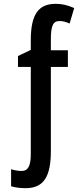

<svg xmlns="http://www.w3.org/2000/svg" viewBox="-20 -744 440 1004"><path d="M271 -724C180 -724 141 -667 141 -534V-483L74 -451V-394H141V60C141 122 128 150 93 150C77 150 58 147 38 141V230C59 236 82 240 114 240C211 240 246 176 246 45V-394H335V-481H246V-538C246 -608 257 -634 291 -634C308 -634 324 -630 344 -621L368 -702C331 -718 303 -724 271 -724Z"/></svg>

Font: Noto Sans Display Condensed Medium
Style: Regular
Weight: 500
Width: 3
Designer: Monotype Design Team
Foundry: Monotype Imaging Inc.
Version: Version 1.900